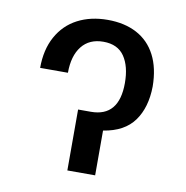

<svg xmlns="http://www.w3.org/2000/svg" viewBox="-66 -601 644 664"><g transform="rotate(10 256.0 -268.5)"><path d="M260.7 -537.1Q319.8 -537.1 363 -514.2Q406.2 -491.2 429.4 -446.3Q452.6 -401.4 453.1 -336.9Q452.1 -263.2 418.2 -216.1Q384.3 -168.9 310.5 -157.2V0H212.9V-213.9H257.8Q356.4 -213.9 356.4 -332Q356.4 -390.6 332.8 -425.3Q309.1 -460 258.8 -460Q209.5 -460 182.9 -426.3Q156.2 -392.6 156.2 -333H58.6Q58.6 -397 84 -443.1Q109.4 -489.3 155 -513.2Q200.7 -537.1 260.7 -537.1Z"/></g></svg>

Font: Pretendard
Style: Regular
Weight: 400
Designer: Base glyphs from Inter by Rasmus Andersson; Hangeul glyphs from Noto Sans CJK(Source Han Sans) by Jang Soo-young and Kan
Foundry: Kil Hyung-jin
Version: Version 1.309